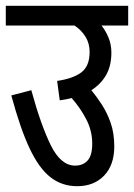

<svg xmlns="http://www.w3.org/2000/svg" viewBox="-20 -642 462 662"><path d="M0 -622H422V-554H330Q345 -535 354.5 -511.5Q364 -488 364 -461Q364 -415 346 -383.5Q328 -352 295 -331Q313 -309 331 -281.5Q349 -254 361.5 -218.5Q374 -183 374 -137Q374 -73 339 -36.5Q304 0 246 0Q194 0 154.5 -30.5Q115 -61 82.5 -129.5Q50 -198 19 -313L88 -331Q121 -210 155.5 -140.5Q190 -71 239 -71Q266 -71 282 -88.5Q298 -106 298 -147Q298 -191 277.5 -230.5Q257 -270 227 -304Q208 -299 186 -296L177 -363Q232 -371 260.5 -392.5Q289 -414 289 -463Q289 -492 275 -515Q261 -538 237 -554H0Z"/></svg>

Font: Noto Sans ExtraCondensed
Style: Regular
Weight: 400
Width: 2
Designer: Monotype Design Team
Foundry: Monotype Imaging Inc.
Version: Version 2.013; ttfautohint (v1.8.4.7-5d5b)